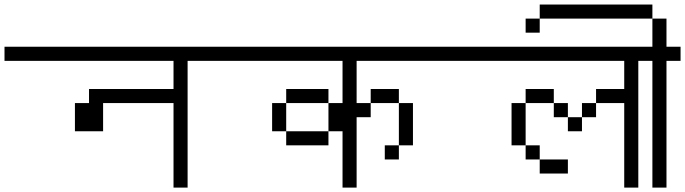

<svg xmlns="http://www.w3.org/2000/svg" viewBox="-20 -895 3040 852"><path d="M1000 -625V-687.5H0V-625H750Q750 -625 750 -500H375V-437.5H312.5Q312.5 -437.5 312.5 -312.5H437.5Q437.5 -312.5 437.5 -437.5H750Q750 -437.5 750 -62.5H812.5V-625Z M2000 -625V-687.5H1000V-625H1500V-437.5H1437.5Q1437.5 -437.5 1437.5 -312.5H1250V-250H1437.5V-312.5H1500Q1500 -312.5 1500 -62.5H1562.5V-375H1625V-437.5H1562.5V-625ZM1750 -250H1687.5V-187.5H1750ZM1750 -250H1812.5V-437.5H1750ZM1250 -312.5Q1250 -312.5 1250 -437.5H1187.5Q1187.5 -437.5 1187.5 -312.5ZM1250 -437.5H1437.5V-500H1250ZM1625 -437.5H1750V-500H1625Z M2500 -125V-187.5H2375V-125ZM3000 -625V-687.5H2000V-625H2750Q2750 -625 2750 -500H2625V-437.5H2562.5V-375H2500V-312.5H2562.5V-375H2625V-437.5H2750Q2750 -437.5 2750 -62.5H2812.5V-625ZM2375 -187.5V-250H2312.5V-187.5ZM2312.5 -250V-437.5H2250V-250ZM2500 -375V-437.5H2437.5V-375ZM2312.5 -437.5H2437.5V-500H2312.5Z M3000 -625V-687.5H2937.5Q2937.5 -687.5 2937.5 -812.5H2875Q2875 -812.5 2875 -687.5H2750V-625H2875V-62.5H2937.5V-625ZM2375 -812.5H2312.5V-750H2375ZM2375 -812.5H2875V-875H2375Z"/></svg>

Font: UnifontExMono
Style: Regular
Weight: 500
Version: Version 15.0.06